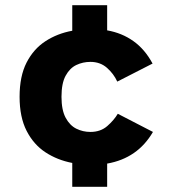

<svg xmlns="http://www.w3.org/2000/svg" viewBox="-20 -720 690 740"><path d="M258.5 0V-92Q201 -103 155.2 -133Q109.5 -163 82.5 -215.8Q55.5 -268.5 55.5 -347Q55.5 -426.5 82.5 -479Q109.5 -531.5 155.2 -561.2Q201 -591 258.5 -601.5V-700H393V-603Q450 -593 494.2 -561.5Q538.5 -530 568 -475L432 -405.5Q418 -436 392 -458.8Q366 -481.5 328.5 -481.5Q299.5 -481.5 274.2 -469.5Q249 -457.5 233 -428.2Q217 -399 217 -347Q217 -296 233 -266.2Q249 -236.5 274.2 -224Q299.5 -211.5 328.5 -211.5Q367.5 -211.5 393.5 -234.2Q419.5 -257 434 -281.5L569.5 -211.5Q510.5 -110 393 -89.5V0Z"/></svg>

Font: Trispace
Style: Bold
Weight: 700
Designer: Tyler Finck
Foundry: Etcetera Type Company
Version: Version 1.210; ttfautohint (v1.8.3)